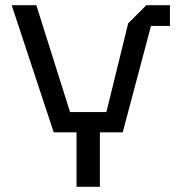

<svg xmlns="http://www.w3.org/2000/svg" viewBox="-20 -720 680 740"><path d="M275 0V-210H187L25 -700H120L250 -288H390L474 -630L544 -700H635V-620H562L453 -210H365V0Z"/></svg>

Font: Tektur
Style: Regular
Weight: 400
Designer: Adam Jagosz
Foundry: Adam Jagosz
Version: Version 1.005;gftools[0.9.30]